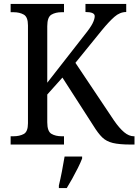

<svg xmlns="http://www.w3.org/2000/svg" viewBox="-20 -734 703 975"><path d="M34 0V-42H48Q79 -42 100.5 -53.5Q122 -65 122 -108V-605Q122 -648 100.5 -660Q79 -672 49 -672H34V-714H305V-672H293Q262 -672 241 -659.5Q220 -647 220 -601V-314L409 -556Q439 -593 450 -615Q461 -637 461 -652Q461 -673 414 -673V-714H621V-673Q589 -673 561 -648.5Q533 -624 497 -580L363 -415L559 -122Q586 -83 610.5 -62.5Q635 -42 660 -42H663V0H644Q586 0 553 -8Q520 -16 499 -36.5Q478 -57 454 -96L297 -340L220 -254V-113Q220 -67 241 -54.5Q262 -42 294 -42H305V0ZM279 208Q287 175 294.5 136Q302 97 308 61H397V71Q389 92 375.5 119Q362 146 347 173Q332 200 319 221H279Z"/></svg>

Font: Noto Serif Lao SemCond
Style: Regular
Weight: 400
Width: 4
Designer: Monotype Design Team
Foundry: Monotype Imaging Inc.
Version: Version 2.004; ttfautohint (v1.8.4.7-5d5b)